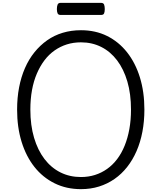

<svg xmlns="http://www.w3.org/2000/svg" viewBox="-20 -1308 1133 1347"><path d="M548 19Q446 19 363 -22Q280 -63 221.5 -137Q163 -211 131.5 -313Q100 -415 100 -539Q100 -622 114 -695Q128 -768 155 -830Q182 -892 221.5 -941Q261 -990 310.5 -1025Q360 -1060 420 -1078Q480 -1096 548 -1096Q650 -1096 731.5 -1055.5Q813 -1015 871.5 -941Q930 -867 961.5 -765Q993 -663 993 -539Q993 -457 979 -383.5Q965 -310 938 -248Q911 -186 872 -136.5Q833 -87 783.5 -52.5Q734 -18 675 0.5Q616 19 548 19ZM548 -66Q600 -66 646 -80.5Q692 -95 731.5 -123Q771 -151 802 -192Q833 -233 854.5 -286Q876 -339 887.5 -402.5Q899 -466 899 -539Q899 -649 873.5 -736Q848 -823 801.5 -884.5Q755 -946 690.5 -978.5Q626 -1011 548 -1011Q495 -1011 449 -996.5Q403 -982 363 -954Q323 -926 292 -885Q261 -844 238.5 -791.5Q216 -739 204.5 -676Q193 -613 193 -539Q193 -429 219 -341.5Q245 -254 292 -192.5Q339 -131 404 -98.5Q469 -66 548 -66ZM406 -1203Q389 -1203 384 -1214.5Q379 -1226 379 -1244Q379 -1263 384 -1275.5Q389 -1288 406 -1288H688Q706 -1288 710.5 -1275.5Q715 -1263 715 -1244Q715 -1226 710.5 -1214.5Q706 -1203 688 -1203Z"/></svg>

Font: Playwrite PT
Style: Regular
Weight: 400
Designer: Veronika Burian, José Scaglione
Foundry: TypeTogether
Version: Version 1.002